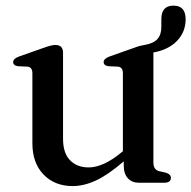

<svg xmlns="http://www.w3.org/2000/svg" viewBox="-20 -632 662 664"><path d="M92 -136.5V-378.5Q92 -399.5 75.5 -401.5L42 -403Q25.5 -405.5 25.5 -417.5Q25.5 -429 45.5 -436.5L128 -465.5Q157.5 -476.5 171 -476.5Q198 -476.5 198 -450V-152.5Q198 -102.5 222.2 -77.8Q246.5 -53 287 -53Q311.5 -53 340.2 -66Q369 -79 402 -106.5L405 -109V-378.5Q405 -399.5 388.5 -401.5L354.5 -403Q338.5 -405.5 338.5 -417.5Q338.5 -429 358.5 -436.5L440.5 -465.5Q459 -472.5 469 -474.5H469.5Q475 -476 480 -476.5Q511 -482 524.5 -497Q538 -512 538 -539V-566Q538 -612.5 580 -612.5Q622 -612.5 622 -565.5Q622 -522 592.5 -491Q563 -460 510.5 -450.5V-450V-70Q510.5 -45 530.5 -40L553 -35Q571 -29.5 571 -17Q571 0 547.5 0H460.5Q436.5 0 422.2 -15.5Q408 -31 408 -59V-74Q353.5 -27 311.8 -7.8Q270 11.5 231.5 11.5Q169 11.5 130.5 -28.5Q92 -68.5 92 -136.5Z"/></svg>

Font: Fraunces 9pt
Style: Regular
Weight: 400
Version: Version 1.000;[b76b70a41]